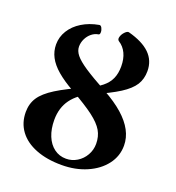

<svg xmlns="http://www.w3.org/2000/svg" viewBox="-124 -758 800 871"><g transform="rotate(20 276.5 -322.5)"><path d="M34.7 -157.7Q34.7 -197.8 54.7 -228.3Q74.7 -258.8 122.6 -288.8Q170.4 -318.8 258.3 -357.4Q299.8 -375.5 324.2 -395.3Q348.6 -415 359.9 -440.2Q371.1 -465.3 371.1 -499.5Q371.1 -535.6 358.6 -562Q346.2 -588.4 322.3 -603.5Q313.5 -609.4 317.4 -623Q321.3 -636.7 332.3 -647.9Q343.3 -659.2 351.1 -657.2Q420.9 -638.7 455.6 -604.7Q490.2 -570.8 490.2 -520Q490.2 -481.9 472.2 -453.4Q454.1 -424.8 411.4 -397.5Q368.7 -370.1 289.6 -335.9Q228.5 -309.1 198.5 -267.8Q168.5 -226.6 168.5 -168.5Q168.5 -124.5 182.1 -91.1Q195.8 -57.6 220.7 -39.1Q245.6 -20.5 278.3 -20.5Q306.6 -20.5 331.1 -35.4Q355.5 -50.3 369.9 -75.7Q384.3 -101.1 384.3 -130.4Q384.3 -166 368.4 -193.4Q352.5 -220.7 314 -250Q275.4 -279.3 202.1 -320.8Q151.9 -349.1 120.4 -376.2Q88.9 -403.3 74 -431.9Q59.1 -460.4 59.1 -492.7Q59.1 -528.8 78.4 -560.1Q97.7 -591.3 132.6 -612.8Q167.5 -634.3 213.4 -642.6Q220.7 -644 226.1 -634Q231.4 -624 231.2 -613Q231 -602.1 224.6 -601.1Q207.5 -598.6 192.6 -586.7Q177.7 -574.7 168.9 -556.6Q160.2 -538.6 160.2 -519Q160.2 -498.5 176 -478.8Q191.9 -459 229.7 -433.8Q267.6 -408.7 337.9 -370.1Q394.5 -338.9 431.6 -306.2Q468.8 -273.4 487.3 -238.5Q505.9 -203.6 505.9 -166Q505.9 -115.2 474.9 -74.5Q443.8 -33.7 389.9 -10.3Q335.9 13.2 269 13.2Q197.8 13.2 144.8 -7.6Q91.8 -28.3 63.2 -66.9Q34.7 -105.5 34.7 -157.7Z"/></g></svg>

Font: Junicode Two Beta VF
Style: Regular
Weight: 400
Designer: Peter S. Baker
Foundry: Briery Creek Software
Version: Version 1.031 beta; ttfautohint (v1.8.1.43-b0c9)